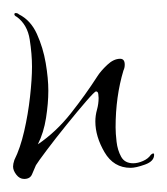

<svg xmlns="http://www.w3.org/2000/svg" viewBox="-24 -273 256 294"><path d="M13 1Q6 1 1 -5.5Q-4 -12 -4 -18Q-4 -22 -2 -28Q7 -46 13 -72Q19 -98 22 -125Q25 -152 25 -171Q25 -190 21.5 -212.5Q18 -235 2 -247Q-2 -249 -2 -251Q-2 -253 0 -253Q3 -253 5 -251Q23 -242 32.5 -221Q42 -200 46 -176.5Q50 -153 50 -134Q50 -115 46.5 -92.5Q43 -70 34 -52Q62 -71 84.5 -99.5Q107 -128 125 -156Q130 -164 140 -173.5Q150 -183 160 -183Q167 -183 167 -174Q167 -169 165 -165Q153 -125 153 -78Q153 -69 154.5 -56Q156 -43 161.5 -33Q167 -23 180 -23Q187 -23 195 -26.5Q203 -30 207 -36Q209 -38 211 -38Q212 -38 212 -36Q212 -26 198 -21Q184 -16 176 -16Q150 -16 136 -40Q122 -64 122 -87Q122 -96 124.5 -105Q127 -114 127 -123Q127 -125 126.5 -129Q126 -133 123 -133Q121 -133 108 -118Q95 -103 78 -82Q61 -61 47.5 -43Q34 -25 31 -20Q28 -13 25 -6Q22 1 13 1Z"/></svg>

Font: Sassy Frass
Style: Regular
Weight: 400
Designer: Robert E. Leuschke
Foundry: Robert E. Leuschke
Version: Version 1.010; ttfautohint (v1.8.3)